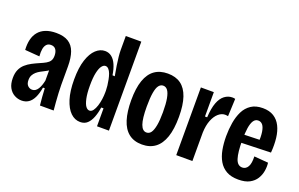

<svg xmlns="http://www.w3.org/2000/svg" viewBox="-86 -1044 2192 1407"><g transform="rotate(20 1010.5 -340.5)"><path d="M139 12Q109 12 82 -3Q55 -18 39 -47.5Q23 -77 23 -122Q23 -160 35 -187Q47 -214 68.5 -233Q90 -252 117 -266Q144 -280 172 -292Q198 -303 216.5 -313.5Q235 -324 245 -339Q255 -354 255 -379Q255 -409 242.5 -427Q230 -445 204 -445Q183 -445 170.5 -432Q158 -419 153.5 -395.5Q149 -372 152 -337L38 -346Q35 -390 43.5 -426Q52 -462 73.5 -488Q95 -514 129.5 -527.5Q164 -541 211 -541Q270 -541 306 -518.5Q342 -496 358 -451Q374 -406 374 -340V-196Q374 -167 376 -132.5Q378 -98 380.5 -63Q383 -28 386 0H279Q275 -34 273 -65.5Q271 -97 269 -131H255Q247 -83 231.5 -51Q216 -19 193 -3.5Q170 12 139 12ZM185 -89Q199 -89 210 -96.5Q221 -104 229.5 -117.5Q238 -131 244 -148.5Q250 -166 254 -185V-288L285 -293Q275 -279 260.5 -269Q246 -259 229 -250.5Q212 -242 195.5 -233Q179 -224 166 -212.5Q153 -201 144.5 -185.5Q136 -170 136 -147Q136 -118 150.5 -103.5Q165 -89 185 -89Z M596 13Q554 13 521 -19Q488 -51 468.5 -113Q449 -175 449 -265Q449 -358 469 -418.5Q489 -479 521.5 -509Q554 -539 592 -539Q622 -539 644.5 -521Q667 -503 681.5 -469.5Q696 -436 703 -390L721 -389Q713 -431 707.5 -467.5Q702 -504 699 -533.5Q696 -563 696 -584V-694H817V-263V0H724V-140H706Q700 -97 686.5 -62Q673 -27 651.5 -7Q630 13 596 13ZM632 -89Q648 -89 660 -105.5Q672 -122 680 -147Q688 -172 692 -200.5Q696 -229 696 -254V-269Q696 -285 693.5 -306.5Q691 -328 686.5 -351Q682 -374 675 -393.5Q668 -413 657 -425Q646 -437 632 -437Q617 -437 603.5 -419.5Q590 -402 581.5 -363.5Q573 -325 573 -262Q573 -202 581.5 -163Q590 -124 603 -106.5Q616 -89 632 -89Z M1078 13Q1015 13 974 -19.5Q933 -52 913.5 -114.5Q894 -177 894 -266Q894 -360 915.5 -421Q937 -482 978.5 -511.5Q1020 -541 1081 -541Q1143 -541 1183.5 -511.5Q1224 -482 1244.5 -422Q1265 -362 1265 -270Q1265 -174 1243.5 -111.5Q1222 -49 1180.5 -18Q1139 13 1078 13ZM1079 -81Q1101 -81 1114.5 -100Q1128 -119 1135.5 -159Q1143 -199 1143 -262Q1143 -328 1135.5 -368.5Q1128 -409 1114 -427.5Q1100 -446 1079 -446Q1059 -446 1045 -428Q1031 -410 1024 -369Q1017 -328 1017 -261Q1017 -167 1032.5 -124Q1048 -81 1079 -81Z M1342 0V-301V-528H1443V-338H1460Q1464 -410 1480.5 -453.5Q1497 -497 1524.5 -517.5Q1552 -538 1584 -538Q1590 -538 1595.5 -537.5Q1601 -537 1607 -535L1601 -398Q1597 -399 1590.5 -400Q1584 -401 1578 -401Q1551 -401 1526.5 -380Q1502 -359 1486 -319Q1470 -279 1468 -222V0Z M1829 13Q1773 13 1736 -8Q1699 -29 1677.5 -66Q1656 -103 1647 -151.5Q1638 -200 1638 -256Q1638 -310 1646.5 -361Q1655 -412 1675 -452.5Q1695 -493 1731 -517Q1767 -541 1822 -541Q1873 -541 1907.5 -519.5Q1942 -498 1961.5 -459Q1981 -420 1987 -368Q1993 -316 1988 -255L1727 -247V-310L1894 -315L1877 -285Q1880 -341 1874.5 -376Q1869 -411 1855.5 -427.5Q1842 -444 1821 -444Q1798 -444 1784.5 -423.5Q1771 -403 1765 -364Q1759 -325 1759 -267Q1759 -174 1774 -127Q1789 -80 1827 -80Q1841 -80 1852 -87Q1863 -94 1870.5 -107.5Q1878 -121 1881 -141Q1884 -161 1883 -187L1993 -178Q1997 -148 1991.5 -114.5Q1986 -81 1968 -52Q1950 -23 1916.5 -5Q1883 13 1829 13Z"/></g></svg>

Font: Bricolage Grotesque 36pt Condensed SemiBold
Style: Regular
Weight: 600
Width: 3
Designer: Mathieu Triay
Foundry: Atelier Triay
Version: Version 1.001;gftools[0.9.33.dev8+g029e19f]